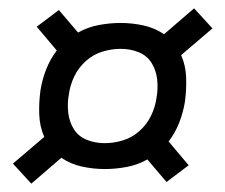

<svg xmlns="http://www.w3.org/2000/svg" viewBox="-20 -570 540 460"><path d="M55 -130 11 -178 86 -242Q75 -267 74 -296Q73 -325 77 -354Q81 -379 90.5 -403.5Q100 -428 116 -449L68 -506L121 -546L167 -492Q190 -505 216.5 -510Q243 -515 269 -515Q297 -515 324 -509Q351 -503 373 -488L445 -550L489 -502L414 -438Q425 -413 426 -384Q427 -355 423 -326Q419 -301 409.5 -276.5Q400 -252 384 -231L432 -174L379 -134L333 -188Q310 -175 283.5 -170Q257 -165 231 -165Q203 -165 176 -171Q149 -177 127 -192ZM231 -227Q252 -227 274 -233.5Q296 -240 314 -256Q332 -272 342 -293Q352 -314 355 -336Q359 -358 356.5 -380Q354 -402 343 -419.5Q332 -437 312 -445Q292 -453 269 -453Q248 -453 226 -446.5Q204 -440 186 -424Q168 -408 158 -387Q148 -366 145 -344Q141 -322 143.5 -300Q146 -278 157 -260.5Q168 -243 188 -235Q208 -227 231 -227Z"/></svg>

Font: Iosevka Fixed
Style: Italic
Weight: 400
Italic angle: -9°
Monospace: yes
Designer: Belleve Invis
Foundry: Belleve Invis
Version: Version 33.2.4